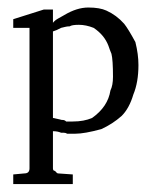

<svg xmlns="http://www.w3.org/2000/svg" viewBox="-20 -341 395 503"><path d="M118.7 -32 137.3 -28Q140 -26.7 144.7 -26.7Q149.3 -26.7 153.3 -22.7H170.7Q200 -22.7 221.3 -32Q262.7 -61.3 269.3 -104Q276 -117.3 276 -140Q276 -184 272 -200Q268 -209.3 264 -221.3Q253.3 -249.3 225.3 -268Q205.3 -276 186.7 -276Q168 -276 162.7 -272Q156 -272 151.3 -270.7Q146.7 -269.3 140 -268Q128 -261.3 118.7 -258.7ZM334.7 -230.7Q342.7 -198.7 342.7 -170.7Q342.7 -125.3 329.3 -93.3Q318.7 -57.3 298.7 -37.3Q274.7 -16 245.3 -2.7Q201.3 9.3 177.3 9.3H156Q152 6.7 146.7 6.7H140Q130.7 2.7 118.7 2.7V100Q118.7 106.7 124 106.7Q129.3 113.3 132 113.3L170.7 116V141.3H14.7V116L44 113.3Q57.3 113.3 57.3 100V-268H14.7V-290.7L94.7 -316H118.7V-281.3Q124 -288 132.7 -292.7Q141.3 -297.3 148 -301.3Q181.3 -321.3 211.3 -321.3Q241.3 -321.3 258.7 -313.3Q285.3 -301.3 305.3 -278.7Q316 -265.3 334.7 -230.7Z"/></svg>

Font: Peddana
Style: Regular
Weight: 400
Designer: Appaji Ambarisha Darbha
Foundry: Appaji Ambarisha Darbha
Version: Version 1.0.4; ttfautohint (v1.2.25-373a) -l 7 -r 28 -G 50 -